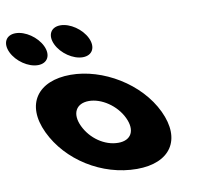

<svg xmlns="http://www.w3.org/2000/svg" viewBox="-265 -888 1095 1000"><g transform="rotate(-10 282.5 -388.0)"><path d="M-120.4 -791C-171.4 -791 -193.1 -750 -168.9 -699C-144.8 -648 -84.5 -607 -33.5 -607C17.5 -607 39.2 -648 15.1 -699C-9.1 -750 -69.4 -791 -120.4 -791ZM116.6 -791C65.6 -791 43.9 -750 68.1 -699C92.2 -648 152.5 -607 203.5 -607C254.5 -607 276.2 -648 252.1 -699C227.9 -750 167.6 -791 116.6 -791ZM-56.5 -256C-132.2 -416 -49.1 -528 123.9 -528C293.9 -528 482.8 -416 558.5 -256C633.2 -98 557.6 15 380.6 15C195.6 15 18.2 -98 -56.5 -256ZM131.5 -256C164.6 -186 236.2 -136 308.2 -136C377.2 -136 403.6 -186 370.5 -256C336.9 -327 260.3 -377 194.3 -377C127.3 -377 97.9 -327 131.5 -256Z"/></g></svg>

Font: Hussar
Style: BdOpOblFive
Weight: 700
Foundry: Cannot Into Space Fonts
Version: Version 2.00